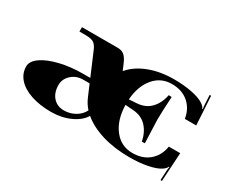

<svg xmlns="http://www.w3.org/2000/svg" viewBox="-88 -723 1169 991"><g transform="rotate(30 496.5 -227.0)"><path d="M347 -249.1 289.3 -384.6Q278 -410.8 262.5 -419.6Q246.9 -428.3 214.6 -428.3H178.8V-454.5H393.4Q407.8 -454.5 419.1 -449.5Q430.5 -444.5 438.4 -434.7Q446.2 -424.8 450.4 -417.2Q454.5 -409.5 459.4 -398.2L474.2 -363.2Q513.1 -409.1 578.5 -434.2Q643.8 -459.4 726.8 -459.4Q784.5 -459.4 831.9 -450Q879.4 -440.6 904.3 -424.4Q923.5 -411.7 927.4 -399.5L930.9 -400.3Q927.9 -410.8 927.4 -424.8L924.4 -480.8L933.1 -481.2L943.2 -309.9H875.4L875 -312.5Q865.8 -366.7 827.4 -399.7Q788.9 -432.7 728.1 -432.7Q663.9 -432.7 622.4 -383.5Q580.9 -334.4 574.7 -252.6L621.1 -255.7Q671.3 -259.2 701.7 -291.1Q732.1 -323 742.6 -374.6L760.1 -373.7Q754.4 -276.7 754.4 -237.3L759.6 -97.9L742.1 -97Q731.6 -148.6 701.5 -180.5Q671.3 -212.4 621.1 -215.9L573.9 -219.4Q576 -130.2 618.2 -76Q660.4 -21.9 728.1 -21.9Q788.9 -21.9 827.4 -54.9Q865.8 -87.8 875 -142L875.4 -144.7H943.2L933.1 26.7L924.4 26.2L927.4 -29.7Q927.9 -43.7 930.9 -54.2L927.4 -55.1Q923.5 -42.8 904.3 -30.2Q879.4 -14 831.9 -4.6Q784.5 4.8 726.8 4.8Q636.4 4.8 563.8 -17Q491.3 -38.9 444.1 -78.7Q421.8 -41.5 371.1 -18.6Q320.4 4.4 257.9 4.4Q190.6 4.4 138.8 -13.1Q87 -30.6 58.8 -62.3Q30.6 -94 30.6 -135.5Q30.6 -166.5 67.5 -192.5Q104.5 -218.5 167.8 -233.8Q231.2 -249.1 305.9 -249.1ZM358 -222.9H319.1Q279.3 -222.9 251.1 -197.3Q222.9 -171.8 222.9 -135.5Q222.9 -90.5 247.4 -62.9Q271.9 -35.4 312.1 -35.4Q347.9 -35.4 378.3 -52.9Q408.7 -70.4 422.6 -99.2Q399.9 -124.6 387.2 -154.7Z"/></g></svg>

Font: Wabroye
Style: Medium
Weight: 500
Designer: gluk
Foundry: gluk
Version: Version 0.14